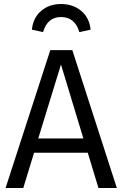

<svg xmlns="http://www.w3.org/2000/svg" viewBox="-20 -938 611 958"><path d="M284.2 -853Q216.8 -853 194.8 -777.8L139.2 -790Q145 -849.1 185.1 -883.5Q225.1 -918 284.2 -918Q344.7 -918 385.5 -883.5Q426.3 -849.1 432.1 -790L376 -777.8Q354 -853 284.2 -853ZM471.2 0 418 -175.8H149.9L96.2 0H7.8L231 -688H340.8L563 0ZM170.9 -247.1H396L284.2 -616.2Z"/></svg>

Font: Fira Sans Book
Style: Regular
Weight: 350
Designer: Carrois Corporate & Edenspiekermann AG
Foundry: Carrois Corporate GbR & Edenspiekermann AG
Version: Version 4.203;PS 004.203;hotconv 1.0.88;makeotf.lib2.5.64775